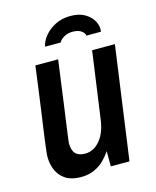

<svg xmlns="http://www.w3.org/2000/svg" viewBox="-108 -775 703 863"><g transform="rotate(-15 243.0 -344.0)"><path d="M162 12Q120 12 93 -4.5Q66 -21 52.5 -50Q39 -79 39 -117Q39 -125 41 -141Q43 -157 46 -181.5Q49 -206 54 -240.5Q59 -275 65 -318Q71 -361 78 -413Q85 -465 93 -526H199Q191 -469 184.5 -420Q178 -371 172.5 -331Q167 -291 162.5 -259Q158 -227 155 -204Q152 -181 150 -167.5Q148 -154 148 -150Q148 -116 162.5 -100.5Q177 -85 207 -85Q247 -85 276.5 -120Q306 -155 314 -218L357 -526H463L390 0H303V-71Q290 -51 271 -32Q252 -13 225 -0.5Q198 12 162 12ZM157 -596Q161 -620 180.5 -644Q200 -668 231 -684Q262 -700 302 -700Q343 -700 369.5 -684Q396 -668 408.5 -644.5Q421 -621 417 -596H349Q349 -607 334.5 -618Q320 -629 294 -629Q269 -629 251.5 -618Q234 -607 230 -596Z"/></g></svg>

Font: Archivo Narrow SemiBold
Style: Italic
Weight: 600
Italic angle: -8°
Designer: Hector Gatti
Foundry: Omnibus-Type
Version: Version 3.002